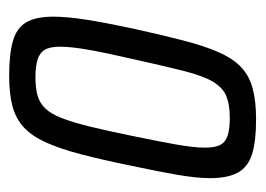

<svg xmlns="http://www.w3.org/2000/svg" viewBox="-98 -460 566 409"><g transform="rotate(90 184.5 -255.0)"><path d="M140 8Q95 8 67 0Q39 -8 27 -28.5Q15 -49 15 -86Q15 -115 21.5 -156.5Q28 -198 40 -254Q54 -318 66 -364Q78 -410 91.5 -440Q105 -470 123.5 -487Q142 -504 169 -511Q196 -518 234 -518Q280 -518 307.5 -509.5Q335 -501 347 -479.5Q359 -458 359 -420Q359 -392 352 -351Q345 -310 333 -254Q320 -190 308 -144.5Q296 -99 282.5 -69.5Q269 -40 250.5 -23Q232 -6 205.5 1Q179 8 140 8ZM143 -48Q167 -48 183 -52.5Q199 -57 210.5 -69Q222 -81 231 -104Q240 -127 249 -163.5Q258 -200 269 -254Q281 -312 287.5 -349Q294 -386 294 -409Q294 -431 288 -442Q282 -453 268 -457.5Q254 -462 231 -462Q202 -462 184 -454.5Q166 -447 153.5 -426Q141 -405 130.5 -363.5Q120 -322 105 -254Q92 -198 85.5 -161Q79 -124 79 -100Q79 -79 85.5 -68Q92 -57 106.5 -52.5Q121 -48 143 -48Z"/></g></svg>

Font: Saira ExtraCondensed
Style: Italic
Weight: 400
Width: 2
Italic angle: -12°
Designer: Hector Gatti with collaboration of the Omnibus-Type team
Foundry: Omnibus-Type
Version: Version 1.101